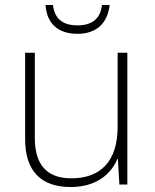

<svg xmlns="http://www.w3.org/2000/svg" viewBox="-20 -742 622 772"><path d="M421 -722H390C384 -670 354 -640 291 -640C230 -640 199 -669 193 -722H163C168 -648 213 -606 291 -606C368 -606 412 -648 421 -722ZM492 -530H453V-232C453 -92 383 -25 267 -25C172 -25 120 -76 120 -187V-530H81V-183C81 -55 144 10 264 10C368 10 427 -43 452 -103H454L460 0H492Z"/></svg>

Font: Noto Sans Sinhala UI ExtraLight
Style: Regular
Weight: 200
Designer: Jelle Bosma - Monotype Design Team
Foundry: Monotype Imaging Inc.
Version: Version 2.006